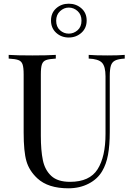

<svg xmlns="http://www.w3.org/2000/svg" viewBox="-20 -1005 722 1039"><path d="M655 -688Q620 -686 603 -677.5Q586 -669 580 -649.5Q574 -630 574 -592V-291Q574 -219 564.5 -167.5Q555 -116 533 -79Q508 -36 459.5 -11Q411 14 350 14Q240 14 182 -40Q138 -81 123 -133Q108 -185 108 -288V-602Q108 -640 102 -657Q96 -674 79.5 -680Q63 -686 27 -688V-708Q69 -705 155 -705Q236 -705 282 -708V-688Q246 -686 229.5 -680Q213 -674 207 -657Q201 -640 201 -602V-271Q201 -191 212 -138Q223 -85 257.5 -53Q292 -21 359 -21Q465 -21 508 -89Q551 -157 551 -280V-592Q551 -646 531.5 -666Q512 -686 460 -688V-708Q496 -705 562 -705Q622 -705 655 -708ZM449 -894Q449 -853 420.5 -827.5Q392 -802 352 -802Q312 -802 284 -827.5Q256 -853 256 -894Q256 -935 284 -960Q312 -985 352 -985Q392 -985 420.5 -960Q449 -935 449 -894ZM284 -893Q284 -860 304.5 -841.5Q325 -823 352 -823Q379 -823 400 -841.5Q421 -860 421 -893Q421 -926 400 -945Q379 -964 352 -964Q326 -964 305 -944.5Q284 -925 284 -893Z"/></svg>

Font: Playfair Display SC
Style: Regular
Weight: 400
Designer: Claus Eggers Sørensen
Foundry: Claus Eggers Sørensen
Version: Version 1.200; ttfautohint (v1.6)